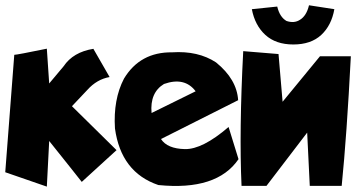

<svg xmlns="http://www.w3.org/2000/svg" viewBox="-25 -693 1331 717"><path d="M323.7 -510.7 384.3 -405.3Q336.9 -397 301.3 -357.4L243.7 -296.4L371.6 -170.4L410.2 -132.3L280.3 -13.7L237.8 -67.4L158.7 -166.5L149.9 3.9L-5.4 -49.8L28.3 -488.3Q38.1 -488.3 149.9 -511.2L158.7 -381.3L212.4 -445.3Q248 -498.5 323.7 -510.7Z M781.7 -460Q859.4 -397 864.3 -318.8L576.2 -173.8Q599.6 -137.7 665.3 -136.2Q731 -134.8 828.6 -218.8L865.7 -98.6Q784.7 20 566.4 -2Q426.8 -49.3 404.3 -213.4Q397.5 -321.8 438 -399.4Q498 -499 617.7 -497.6Q714.8 -503.9 781.7 -460ZM541 -271 705.6 -352.1Q664.6 -406.7 587.4 -379.4Q534.2 -347.2 541 -271Z M883.3 -502 1015.1 -491.2 1030.3 -313 1169.9 -482.9H1285.2Q1270 -187 1251 1H1131.8L1122.1 -197.8L970.2 1H877Q867.7 -203.1 883.3 -502ZM915.5 -658.7 1010.3 -668.5Q1019.5 -629.4 1044.9 -614.7Q1073.7 -605 1095.2 -619.1Q1119.6 -633.8 1128.9 -673.3L1223.6 -658.7Q1212.9 -598.1 1174.6 -562.5Q1136.2 -526.9 1070.3 -526.9Q1004.9 -526.9 965.8 -562.7Q926.8 -598.6 915.5 -658.7Z"/></svg>

Font: Lapsus Pro (theguybrush.com)
Style: Bold
Weight: 700
Designer: Jose Roses
Version: Version 1.00 February 9, 2018, initial release